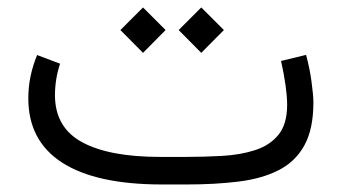

<svg xmlns="http://www.w3.org/2000/svg" viewBox="-20 -490 908 510"><path d="M476.1 0H410.2Q235.4 0 145.3 -57.9Q55.2 -115.7 55.2 -229Q55.2 -259.3 61.3 -288.1Q67.4 -316.9 78.6 -343.8L139.6 -320.8Q126 -280.3 126 -236.3Q126.5 -150.9 198.5 -112.1Q270.5 -73.2 405.3 -73.2H472.7Q522 -73.2 570.1 -75.9Q618.2 -78.6 657.2 -91.1Q696.3 -103.5 719.5 -131.8Q742.7 -160.2 742.7 -211.4Q742.7 -254.9 726.6 -328.1L793 -344.2Q802.7 -309.1 807.6 -272.2Q812.5 -235.4 812.5 -218.8Q812.5 -147 788.3 -103.5Q764.2 -60.1 719.5 -37.6Q674.8 -15.1 613 -7.6Q551.3 0 476.1 0ZM454.6 -410.2 514.6 -470.2 574.7 -410.2 514.6 -349.6ZM299.8 -410.2 359.9 -470.2 419.9 -410.2 359.9 -349.6Z"/></svg>

Font: Vazir Light
Style: Light
Weight: 300
Designer: Saber Rastikerdar
Foundry: Saber Rastikerdar
Version: Version 30.0.0